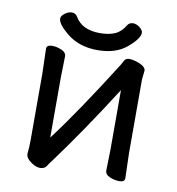

<svg xmlns="http://www.w3.org/2000/svg" viewBox="-76 -706 734 794"><g transform="rotate(10 291.5 -309.0)"><path d="M144 19Q126 19 104.5 3.5Q83 -12 83 -29V-31Q86 -58 86 -86V-364L83 -471Q83 -487 107 -487Q125 -487 145.5 -478.5Q166 -470 166 -453L164 -364V-112Q257 -234 399 -459Q404 -467 409.5 -478Q415 -489 431 -489Q443 -489 459 -484Q500 -471 500 -452L496 -415V-106L499 0Q499 16 476 16Q457 16 436.5 7.5Q416 -1 416 -18L418 -106V-356Q295 -163 190 -21Q180 -9 171.5 5Q163 19 144 19ZM293 -502Q215 -502 163 -545Q119 -581 119 -604Q119 -615 133.5 -626Q148 -637 163 -637Q178 -637 186 -624Q215 -573 291 -573Q328 -573 353.5 -584Q379 -595 396 -624Q404 -637 420 -637Q434 -637 448 -626Q462 -615 462 -604Q462 -580 416 -541Q370 -502 293 -502Z"/></g></svg>

Font: LXGW WenKai Lite
Style: Bold
Weight: 700
Designer: LXGW / Fontworks Inc.
Foundry: LXGW / Fontworks Inc.
Version: Version 1.330;April 28, 2024